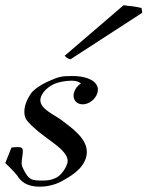

<svg xmlns="http://www.w3.org/2000/svg" viewBox="-31 -706 558 726"><path d="M235.8 -481.9 506.8 -657.7 504.2 -675.8C498.2 -677.2 485.1 -680.2 471 -682.1L451.1 -684.1C445.5 -685.5 439.9 -686 436 -686L213.6 -495.1C222 -485.4 230 -482.9 235.8 -481.9ZM337.3 -378.4C327.2 -408.2 281.2 -418.5 246 -418.5C200.6 -418.5 193.4 -417 148.4 -397C124.4 -385.7 99.8 -370.1 87.1 -354C77.6 -340.3 68.9 -324.2 64.4 -307.6C62.2 -299.3 61 -291 61 -283.1C61 -269.3 64.8 -256.5 74 -246.6C98.4 -219.2 123.2 -200.7 163.2 -171.4C191.3 -150.6 224.8 -124.5 224.8 -97.6C224.8 -94.9 224.5 -92.1 223.7 -89.4C219.6 -73.7 202.9 -44.4 181 -33.7C161.7 -24.3 147.4 -23.4 130 -23.4C90.9 -23.4 76.7 -22.6 53.4 -75.2C51.5 -79.6 50.8 -84.6 50.8 -90.1C50.8 -103.8 55.3 -119.8 55.3 -132.9C55.3 -136.6 54.9 -140 54 -143.1C52.6 -148.5 43.6 -149.9 34.3 -149.9C23.5 -149.9 12.4 -148 12.4 -148L-11.1 -89.4C-11.1 -89.4 22.1 -58.6 34.6 -41.5C46.1 -22.5 67.5 0 119.7 0C143.6 0 175 -5.9 201.9 -20.5C229 -36.1 281.5 -62.5 294.7 -111.8C296.5 -118.6 297.3 -125.1 297.3 -131.4C297.3 -181.5 244.8 -219.4 202.2 -251.5C174.5 -272.2 121.6 -293.3 121.6 -327C121.6 -329.9 122 -332.9 122.8 -335.9C131.1 -366.7 165.5 -385.7 179 -390.6C189.3 -394.5 215.4 -400.9 238.4 -400.9C242.3 -400.9 245.7 -400.9 249.5 -400.4C259.9 -399.4 268.7 -395.5 275.2 -390.6C262.2 -382.3 252.6 -370.1 248.7 -355.5C247.6 -351.6 247.1 -347.8 247.1 -344.2C247.1 -325.3 260.9 -311.5 281.8 -311.5C305.7 -311.5 331 -331.1 337.5 -355.5C338.6 -359.6 339.2 -363.6 339.2 -367.4C339.2 -371.3 338.6 -375 337.3 -378.4Z"/></svg>

Font: Pierce
Style: Oblique
Weight: 400
Italic angle: -15°
Version: Version 0.2.0